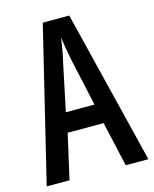

<svg xmlns="http://www.w3.org/2000/svg" viewBox="-109 -787 690 861"><g transform="rotate(-15 236.0 -357.0)"><path d="M367 0 320 -208H153L106 0H0L173 -714H296L472 0ZM253 -522Q247 -553 242.5 -578.5Q238 -604 235 -628Q232 -605 227 -577Q222 -549 216 -523L169 -299H302Z"/></g></svg>

Font: Noto Sans Kannada ExtraCondensed Medium
Style: Regular
Weight: 500
Width: 2
Designer: Jelle Bosma - Monotype Design Team
Foundry: Monotype Imaging Inc.
Version: Version 2.005; ttfautohint (v1.8.4.7-5d5b)